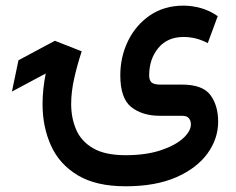

<svg xmlns="http://www.w3.org/2000/svg" viewBox="-20 -418 841 685"><path d="M428.2 246.6Q322.8 246.6 257.3 207.3Q191.9 168 161.9 101.3Q131.8 34.7 131.8 -46.4Q131.8 -98.6 143.1 -155.8L22.5 -91.3L45.9 -203.1L175.8 -272.5L271.5 -234.9Q255.9 -187.5 244.9 -139.2Q233.9 -90.8 233.9 -46.9Q233.9 2.9 251.7 44.4Q269.5 85.9 312 110.8Q354.5 135.7 428.2 135.7Q499.5 135.7 551.8 118.7Q604 101.6 632.6 75.9Q661.1 50.3 661.1 25.4Q661.1 13.7 654.3 4.4Q647.5 -4.9 629.4 -4.9H550.3Q487.8 -4.9 448.5 -35.9Q409.2 -66.9 409.2 -149.4Q409.2 -215.3 436.8 -272Q464.4 -328.6 515.1 -363.3Q565.9 -397.9 634.8 -397.9Q665 -397.9 696.5 -389.2Q728 -380.4 756.8 -360.4L721.2 -264.2Q698.7 -275.9 677.5 -281Q656.2 -286.1 635.3 -286.1Q577.1 -286.1 544.7 -246.6Q512.2 -207 512.2 -149.4Q512.2 -130.9 521.2 -123.5Q530.3 -116.2 551.3 -116.2H628.9Q703.1 -116.2 730.7 -78.9Q758.3 -41.5 758.3 16.1Q758.3 77.1 720 129.9Q681.6 182.6 608.2 214.6Q534.7 246.6 428.2 246.6Z"/></svg>

Font: Vazirmatn FD Medium
Style: Regular
Weight: 500
Designer: Saber Rastikerdar
Foundry: Saber Rastikerdar
Version: Version 33.003